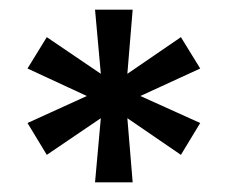

<svg xmlns="http://www.w3.org/2000/svg" viewBox="-20 -707 471 398"><path d="M177 -329 189 -462 77 -386 37 -452 160 -508 37 -565 77 -630 189 -554 177 -687H255L244 -554L355 -630L395 -565L271 -508L395 -452L355 -386L244 -462L255 -329Z"/></svg>

Font: Archivo SemiBold Expanded SemiBold
Style: Regular
Weight: 600
Width: 7
Version: Version 2.001